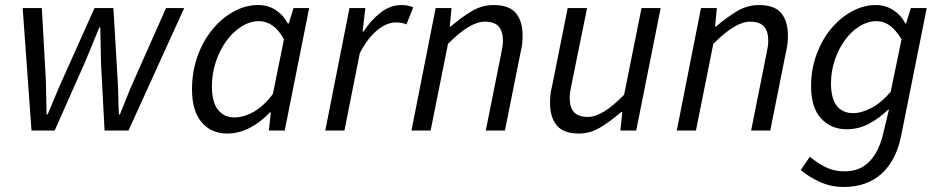

<svg xmlns="http://www.w3.org/2000/svg" viewBox="-20 -518 3731 762"><path d="M70 -486H146L162 -200Q163 -165 163.5 -131.5Q164 -98 165 -64H169Q184 -98 197.5 -131.5Q211 -165 227 -200L355 -486H430L447 -200Q449 -165 449.5 -131.5Q450 -98 452 -64H456Q470 -98 483 -131.5Q496 -165 512 -200L639 -486H711L490 0H395L381 -266Q380 -301 379.5 -337Q379 -373 378 -409H374Q359 -373 344.5 -337Q330 -301 315 -266L197 0H105Z M742 -164Q742 -234 764 -295Q786 -356 823 -401Q860 -446 907 -472Q954 -498 1005 -498Q1044 -498 1074.5 -478Q1105 -458 1122 -425H1126L1145 -486H1207L1110 0H1047L1055 -72H1051Q1016 -34 972 -11Q928 12 882 12Q818 12 780 -33Q742 -78 742 -164ZM910 -52Q948 -52 987.5 -74.5Q1027 -97 1063 -145L1107 -362Q1086 -400 1061 -417Q1036 -434 1008 -434Q972 -434 938 -412.5Q904 -391 878 -355Q852 -319 836.5 -272.5Q821 -226 821 -176Q821 -113 845 -82.5Q869 -52 910 -52Z M1367 -486H1430L1419 -393H1423Q1452 -438 1490.5 -468Q1529 -498 1574 -498Q1599 -498 1620 -489L1593 -421Q1577 -429 1551 -429Q1515 -429 1477 -398Q1439 -367 1408 -307L1347 0H1271Z M1709 -486H1772L1765 -413H1769Q1811 -449 1852 -473.5Q1893 -498 1939 -498Q2001 -498 2027.5 -466Q2054 -434 2054 -377Q2054 -360 2052.5 -345Q2051 -330 2046 -310L1984 0H1908L1968 -300Q1972 -320 1974 -332Q1976 -344 1976 -357Q1976 -394 1959 -413Q1942 -432 1904 -432Q1875 -432 1839.5 -411Q1804 -390 1758 -344L1689 0H1613Z M2505 0H2442L2450 -74H2446Q2406 -39 2364.5 -13.5Q2323 12 2278 12Q2216 12 2189.5 -20.5Q2163 -53 2163 -109Q2163 -126 2164.5 -141Q2166 -156 2171 -176L2233 -486H2310L2249 -186Q2245 -166 2243 -154Q2241 -142 2241 -129Q2241 -92 2258 -73Q2275 -54 2313 -54Q2342 -54 2377 -75Q2412 -96 2457 -142L2526 -486H2602Z M2762 -486H2825L2818 -413H2822Q2864 -449 2905 -473.5Q2946 -498 2992 -498Q3054 -498 3080.5 -466Q3107 -434 3107 -377Q3107 -360 3105.5 -345Q3104 -330 3099 -310L3037 0H2961L3021 -300Q3025 -320 3027 -332Q3029 -344 3029 -357Q3029 -394 3012 -413Q2995 -432 2957 -432Q2928 -432 2892.5 -411Q2857 -390 2811 -344L2742 0H2666Z M3658 -486 3556 23Q3536 120 3478 172Q3420 224 3328 224Q3279 224 3236 205Q3193 186 3158 157L3194 104Q3222 128 3256 145Q3290 162 3331 162Q3394 162 3431 122.5Q3468 83 3484 17L3508 -83H3505Q3469 -48 3428 -26.5Q3387 -5 3340 -5Q3278 -5 3238.5 -48Q3199 -91 3199 -176Q3199 -243 3220.5 -301.5Q3242 -360 3278 -403.5Q3314 -447 3360.5 -472.5Q3407 -498 3456 -498Q3494 -498 3525 -478Q3556 -458 3573 -425H3576L3595 -486ZM3365 -69Q3400 -69 3440 -90.5Q3480 -112 3515 -154L3558 -362Q3535 -400 3511 -417Q3487 -434 3459 -434Q3424 -434 3391 -413.5Q3358 -393 3333 -358.5Q3308 -324 3293 -279.5Q3278 -235 3278 -187Q3278 -127 3301 -98Q3324 -69 3365 -69Z"/></svg>

Font: mr_Source Sans Pro
Style: Italic
Weight: 400
Italic angle: -11°
Designer: Paul D. Hunt
Foundry: Adobe Systems Incorporated
Version: Version 1.036;July 10, 2024;FontCreator 11.5.0.2430 64-bit